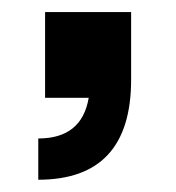

<svg xmlns="http://www.w3.org/2000/svg" viewBox="-20 -161 290 316"><path d="M195.8 -141.1V-29.8Q195.8 134.8 43 134.8V66.9Q114.7 66.9 126 0H54.2V-141.1Z"/></svg>

Font: Cooper Hewitt
Style: Semibold
Weight: 709
Designer: Village Type and Design LLC
Foundry: Cooper Hewitt Smithsonian Design Museum
Version: 1.000